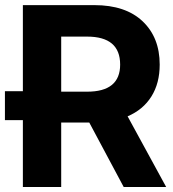

<svg xmlns="http://www.w3.org/2000/svg" viewBox="-28 -748 691 768"><path d="M63.5 0V-267.6H-8.3V-383.3H63.5V-727.5H349.6Q474.1 -727.5 542.5 -662.8Q610.8 -598.1 610.8 -489.7Q610.8 -415 577.6 -362.1Q544.4 -309.1 482.4 -282.7L636.7 0H466.8L329.1 -257.8H216.8V0ZM320.3 -601.6H216.8V-381.3H320.8Q452.6 -381.3 452.6 -489.7Q452.6 -601.6 320.3 -601.6Z"/></svg>

Font: Inter Tight
Style: Bold
Weight: 700
Designer: Rasmus Andersson
Foundry: rsms
Version: Version 3.004; ttfautohint (v1.8.4.7-5d5b)